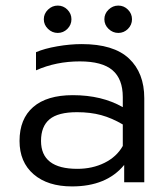

<svg xmlns="http://www.w3.org/2000/svg" viewBox="-20 -653 602 688"><path d="M137 -584Q137 -604 152 -618.5Q167 -633 187 -633Q207 -633 221.5 -618.5Q236 -604 236 -584Q236 -564 221.5 -549.5Q207 -535 187 -535Q167 -535 152 -549.5Q137 -564 137 -584ZM354 -584Q354 -604 369 -618.5Q384 -633 404 -633Q424 -633 438.5 -618.5Q453 -604 453 -584Q453 -564 438.5 -549.5Q424 -535 404 -535Q384 -535 369 -549.5Q354 -564 354 -584ZM50 -148Q50 -227 99 -269.5Q148 -312 241 -312Q345 -312 420 -269V-305Q420 -370 383 -401.5Q346 -433 266 -433Q181 -433 109 -401V-466Q139 -479 185 -487Q231 -495 273 -495Q387 -495 442 -443.5Q497 -392 497 -301V0H425V-62Q362 15 238 15Q151 15 100.5 -28.5Q50 -72 50 -148ZM420 -130V-207Q381 -230 342.5 -240.5Q304 -251 256 -251Q188 -251 157.5 -225.5Q127 -200 127 -148Q127 -48 257 -48Q311 -48 354.5 -69.5Q398 -91 420 -130Z"/></svg>

Font: Prompt Light
Style: Regular
Weight: 300
Designer: Katatrad Team
Foundry: CadsonDemak
Version: Version 1.001